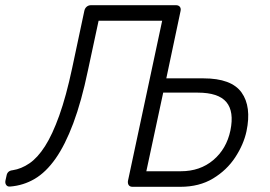

<svg xmlns="http://www.w3.org/2000/svg" viewBox="-70 -720 1039 740"><path d="M-31 -1Q-41 0 -46 -7Q-51 -14 -49 -24L-45 -42Q-42 -62 -21 -64Q12 -69 43.5 -90.5Q75 -112 103.5 -156.5Q132 -201 158.5 -275Q185 -349 208 -457L255 -678Q257 -688 264 -694Q271 -700 281 -700H608Q618 -700 623 -694Q628 -688 626 -678L571 -418H714Q822 -418 861 -363.5Q900 -309 880 -214Q869 -163 836.5 -113.5Q804 -64 751 -32Q698 0 625 0H441Q431 0 426.5 -6Q422 -12 423 -22L555 -640H310L269 -449Q244 -329 212.5 -245Q181 -161 144 -108.5Q107 -56 63.5 -30.5Q20 -5 -31 -1ZM494 -60H627Q701 -60 752 -103Q803 -146 818 -217Q833 -290 802.5 -326.5Q772 -363 692 -363H559Z"/></svg>

Font: Rubik Light
Style: Italic
Weight: 300
Italic angle: -12°
Designer: Hubert and Fischer
Foundry: Hubert and Fischer
Version: Version 2.300;gftools[0.9.30]